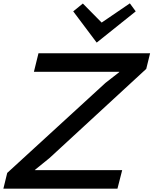

<svg xmlns="http://www.w3.org/2000/svg" viewBox="-30 -1129 918 1149"><path d="M701.2 -110.8 672.9 0H-9.8L13.2 -94.2L601.1 -632.8L683.1 -696.8L684.1 -699.2H172.9L200.2 -810.1H868.2L845.2 -716.8L266.1 -183.1L178.2 -111.8L179.2 -110.8ZM747.1 -1108.9 782.2 -1061 549.8 -875H547.9L408.2 -1061L465.8 -1107.9L578.1 -994.1L580.1 -995.1Z"/></svg>

Font: Sinkin Sans 500 Medium Italic
Style: Regular
Weight: 500
Italic angle: -112°
Designer: Keith Bates
Foundry: K-Type
Version: Sinkin Sans (version 1.0)  by Keith Bates   •   © 2014   www